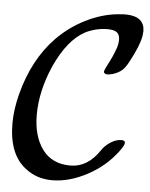

<svg xmlns="http://www.w3.org/2000/svg" viewBox="-52 -749 638 817"><g transform="rotate(5 266.5 -340.0)"><path d="M481 -171Q496 -171 496 -160Q496 -150 476 -123Q426 -56 349.5 -15.5Q273 25 201 25Q135 25 88 -12Q12 -68 12 -202Q12 -260 29 -326Q68 -478 161 -574Q214 -628 281.5 -662Q349 -696 418 -703Q424 -704 433 -704Q435 -705 457 -705Q533 -702 533 -640Q533 -636 531 -620Q524 -578 485 -506Q472 -481 458 -468.5Q444 -456 419 -448Q403 -444 396 -444Q385 -444 381 -452Q379 -456 390 -478Q414 -522 428 -563Q433 -580 433 -594Q433 -617 420.5 -626.5Q408 -636 381 -636Q334 -636 289 -615Q213 -576 159 -456Q112 -348 112 -247Q112 -156 153 -100Q194 -44 273 -44Q347 -44 398 -121Q411 -141 434.5 -156Q458 -171 481 -171Z"/></g></svg>

Font: KaTeX_Caligraphic
Style: Regular
Weight: 400
Version: Version 1.1; ttfautohint (v1.3)